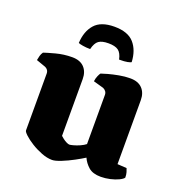

<svg xmlns="http://www.w3.org/2000/svg" viewBox="-129 -820 880 935"><g transform="rotate(20 311.0 -353.0)"><path d="M242 4Q216 4 186.5 -7.5Q157 -19 131.5 -35Q106 -51 90 -66Q74 -81 74 -88V-382Q74 -393 68.5 -400.5Q63 -408 55 -411L7 -428Q9 -440 12 -451Q15 -462 22 -472Q39 -478 80 -489Q121 -500 164 -500Q205 -500 226.5 -477.5Q248 -455 248 -417V-123Q252 -119 261 -112Q270 -105 280 -100Q290 -95 296 -95Q301 -95 316 -99Q331 -103 348 -110.5Q365 -118 376 -127V-382Q376 -392 370.5 -399.5Q365 -407 356 -411L303 -426Q305 -442 310.5 -454.5Q316 -467 320 -472Q331 -476 354.5 -482.5Q378 -489 407.5 -494.5Q437 -500 465 -500Q506 -500 527.5 -477.5Q549 -455 549 -417V-86L597 -83Q600 -76 603.5 -64.5Q607 -53 607 -37Q602 -29 583.5 -20Q565 -11 540.5 -5.5Q516 0 493 0Q451 0 429 -19.5Q407 -39 396 -64Q379 -53 348.5 -36.5Q318 -20 288 -8Q258 4 242 4ZM307 -710Q377 -710 409 -673.5Q441 -637 444 -576Q439 -573 425 -570Q411 -567 382 -567Q375 -600 358 -612Q341 -624 307 -624Q273 -624 256.5 -612Q240 -600 232 -567Q211 -567 193.5 -570Q176 -573 170 -576Q173 -637 205 -673.5Q237 -710 307 -710Z"/></g></svg>

Font: Texturina Medium 12pt Black
Style: Regular
Weight: 900
Version: Version 1.002